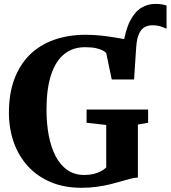

<svg xmlns="http://www.w3.org/2000/svg" viewBox="-20 -926 851 958"><path d="M648 -529.5 605.5 -593.5 593 -693Q605 -775 629 -821.5Q653 -868 685.2 -887.2Q717.5 -906.5 754 -906.5Q774.5 -906.5 787.5 -904.2Q800.5 -902 811 -898.5V-782.5Q794 -791 777.8 -795.5Q761.5 -800 740.5 -800Q719 -800 701.8 -790.5Q684.5 -781 673.8 -758Q663 -735 660 -695ZM386 11Q300 11 232.8 -17.5Q165.5 -46 119 -97Q72.5 -148 48.5 -216.5Q24.5 -285 24.5 -364.5Q24.5 -458 51.2 -530.2Q78 -602.5 127.8 -652Q177.5 -701.5 248.8 -727Q320 -752.5 408.5 -752.5Q449.5 -752.5 488.2 -748Q527 -743.5 560.8 -737.8Q594.5 -732 620.5 -727.2Q646.5 -722.5 661.5 -721L649 -529.5H537.5L510 -661Q505.5 -667 493 -674Q480.5 -681 458.8 -685.8Q437 -690.5 404 -690.5Q342.5 -690.5 299.8 -655.5Q257 -620.5 234.5 -551.2Q212 -482 212 -379.5Q212 -310 223.2 -250.5Q234.5 -191 257.5 -146.8Q280.5 -102.5 316 -77.8Q351.5 -53 400.5 -53Q426 -53 446.2 -57.8Q466.5 -62.5 482.5 -71Q498.5 -79.5 510 -90.5V-302.5L412 -313.5V-379.5H719V-313.5L668 -304.5V-40Q650.5 -39.5 629.8 -34Q609 -28.5 583.8 -21Q558.5 -13.5 528.5 -6.2Q498.5 1 463 6Q427.5 11 386 11Z"/></svg>

Font: Merriweather 28pt ExtraBold
Style: Regular
Weight: 800
Version: Version 2.100